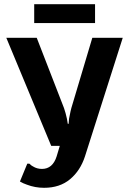

<svg xmlns="http://www.w3.org/2000/svg" viewBox="-20 -880 615 915"><path d="M143 -770V-860H433V-770ZM190 15Q147 15 108 0Q90 -6 75 -15L110 -100H120Q130 -90 137 -87Q156 -75 180 -75Q231 -75 250 -135L265 -185H224L10 -700H155L285 -365Q293 -342 299 -314Q301 -306 303 -290H307Q307 -298 309 -314Q318 -360 320 -365L420 -700H565L385 -135Q363 -67 314 -26Q265 15 190 15Z"/></svg>

Font: Scada
Style: Bold
Weight: 700
Designer: Jovanny Lemonad
Foundry: Jovanny Lemonad
Version: Version 4.100;PS 004.100;hotconv 1.0.88;makeotf.lib2.5.64775